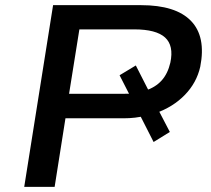

<svg xmlns="http://www.w3.org/2000/svg" viewBox="-20 -725 820 745"><path d="M74 0 186 -705H527Q662 -705 721 -644Q780 -583 757 -466Q743 -404 697.5 -357Q652 -310 584 -286L589 -309L639 -213L576 -174L515 -294L545 -276Q525 -271 504 -268.5Q483 -266 459 -266H234L192 0ZM248 -361H455Q472 -361 486.5 -361.5Q501 -362 514 -366L492 -339L444 -433L507 -471L560 -367L543 -373Q583 -386 607 -412.5Q631 -439 641 -482Q655 -548 620.5 -579.5Q586 -611 501 -611H288Z"/></svg>

Font: Nunito Sans 7pt SemiExpanded SemiBold
Style: Italic
Weight: 600
Width: 6
Italic angle: -9°
Designer: Vernon Adams
Foundry: Vernon Adams
Version: Version 3.101;gftools[0.9.27]